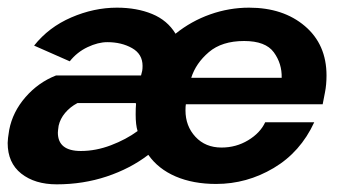

<svg xmlns="http://www.w3.org/2000/svg" viewBox="-22 -471 930 501"><path d="M-2 -98Q-2 -108 2 -132Q11 -179 44.5 -217.5Q78 -256 124 -274H346L349 -286Q350 -291 350 -299Q350 -330 322.5 -345.5Q295 -361 258 -361Q234 -361 206.5 -348Q179 -335 160 -311L67 -352Q105 -400 164 -425.5Q223 -451 283 -451Q335 -451 375 -434.5Q415 -418 436 -383Q477 -416 526.5 -433.5Q576 -451 628 -451Q717 -451 773.5 -403Q830 -355 830 -274Q830 -250 826 -230L820 -199H463Q462 -194 462 -183Q462 -142 488 -114Q514 -86 556 -86Q594 -86 625.5 -105Q657 -124 670 -152H798Q762 -74 692 -32.5Q622 9 542 9Q482 9 436.5 -10.5Q391 -30 365 -67Q318 -31 256.5 -10.5Q195 10 126 10Q69 10 33.5 -18Q-2 -46 -2 -98ZM129 -125Q129 -77 189 -77Q228 -77 267.5 -92Q307 -107 337 -129Q332 -145 332 -172Q332 -190 333 -200L332 -202H180Q161 -192 148 -176.5Q135 -161 131 -143Q129 -129 129 -125ZM713 -268Q714 -305 692.5 -334.5Q671 -364 615 -364Q557 -364 523 -335Q489 -306 477 -268Z"/></svg>

Font: Teachers SemiBold
Style: Italic
Weight: 600
Designer: Alfredo Marco Pradil & Chank Diesel
Version: Version 0.009